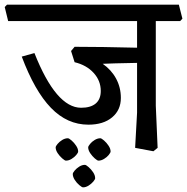

<svg xmlns="http://www.w3.org/2000/svg" viewBox="-50 -619 800 821"><path d="M616.2 -167 624 13.2 606 27.8 527.8 13.2 536.1 -137.2V-350.1Q426.3 -348.1 389.2 -346.2Q426.3 -320.3 446.5 -282.7Q466.8 -245.1 466.8 -200.2Q466.8 -148.4 429.4 -117.2Q392.1 -85.9 328.1 -85.9Q237.3 -85.9 167.7 -158Q98.1 -230 43 -377L97.2 -392.1Q189.9 -158.2 296.9 -158.2Q337.9 -158.2 359.4 -176.5Q380.9 -194.8 380.9 -230Q380.9 -273.9 350.3 -307.4Q319.8 -340.8 269 -353L253.9 -400.9L269 -418.9Q381.8 -418.9 536.1 -415V-528.8H-15.1L-29.8 -588.9L-20 -599.1H714.8L730 -539.1L720.2 -528.8H616.2ZM231.9 67.9Q227.1 67.9 216.1 58.3Q205.1 48.8 196.5 35.9Q188 22.9 188 11.2Q188 6.3 196 -3.4Q204.1 -13.2 216.1 -20.5Q228 -27.8 240.2 -27.8Q245.1 -27.8 256.1 -18.3Q267.1 -8.8 275.6 4.2Q284.2 17.1 284.2 28.8Q284.2 34.2 276.1 43.7Q268.1 53.2 256.1 60.5Q244.1 67.9 231.9 67.9ZM422.9 28.8Q422.9 33.7 415 43.5Q407.2 53.2 395 60.5Q382.8 67.9 371.1 67.9Q366.2 67.9 355.2 58.3Q344.2 48.8 335.7 35.9Q327.1 22.9 327.1 11.2Q327.1 6.3 335 -3.4Q342.8 -13.2 355 -20.5Q367.2 -27.8 378.9 -27.8Q383.8 -27.8 394.8 -18.3Q405.8 -8.8 414.3 4.2Q422.9 17.1 422.9 28.8ZM356.9 143.1Q356.9 147.9 348.9 157.5Q340.8 167 328.9 174.6Q316.9 182.1 305.2 182.1Q300.3 182.1 289.1 172.6Q277.8 163.1 269.5 150.1Q261.2 137.2 261.2 125Q261.2 120.1 269 110.6Q276.9 101.1 288.8 93.5Q300.8 85.9 313 85.9Q317.9 85.9 328.9 95.5Q339.8 105 348.4 117.9Q356.9 130.9 356.9 143.1Z"/></svg>

Font: Sura
Style: Regular
Weight: 400
Designer: Carolina Giovagnoli
Foundry: Huerta Tipografica
Version: Version 1.003;PS 001.002;hotconv 1.0.70;makeotf.lib2.5.58329